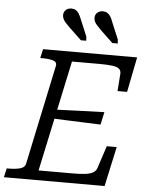

<svg xmlns="http://www.w3.org/2000/svg" viewBox="-80 -992 797 1041"><g transform="rotate(5 318.0 -471.5)"><path d="M576 -216 529 0H-19L-8 -49H3Q39 -49 65 -56Q91 -63 95 -86L209 -625Q214 -647 191.5 -654Q169 -661 132 -661H121L132 -710H644L606 -519H554L561 -613Q562 -631 551 -640.5Q540 -650 514 -653.5Q488 -657 445 -657H294L165 -53H349Q392 -53 419.5 -56.5Q447 -60 462.5 -69.5Q478 -79 483 -97L522 -216ZM215 -389Q262 -391 308 -392.5Q354 -394 400.5 -396Q447 -398 493 -399L478 -330Q433 -332 387 -333.5Q341 -335 295.5 -337Q250 -339 204 -341ZM321 -891 360 -798 361 -776H332L267 -838Q253 -852 243.5 -862Q234 -872 229 -882.5Q224 -893 224 -904Q224 -921 236 -932Q248 -943 266 -943Q280 -943 289.5 -937.5Q299 -932 306.5 -920.5Q314 -909 321 -891ZM492 -891 531 -798 533 -776H503L438 -838Q425 -852 415 -862Q405 -872 400 -882.5Q395 -893 395 -904Q395 -921 407 -932Q419 -943 438 -943Q451 -943 460.5 -937.5Q470 -932 478 -920.5Q486 -909 492 -891Z"/></g></svg>

Font: Roboto Serif Light
Style: Italic
Weight: 300
Italic angle: -10°
Version: Version 1.007